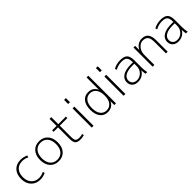

<svg xmlns="http://www.w3.org/2000/svg" viewBox="342 -2211 3681 3681"><g transform="rotate(-45 2183.0 -370.0)"><path d="M300 -489Q202 -489 146.5 -428.5Q91 -368 91 -260Q91 -156 149 -93Q207 -30 300 -30Q369 -30 432 -63L446 -25Q376 10 298 10Q184 10 113.5 -64Q43 -138 43 -260Q43 -386 111 -458Q179 -530 298 -530Q376 -530 446 -495L432 -456Q369 -489 300 -489Z M938 -428.5Q886 -490 797 -490Q708 -490 656 -428.5Q604 -367 604 -260Q604 -153 656 -91.5Q708 -30 797 -30Q886 -30 938 -91.5Q990 -153 990 -260Q990 -367 938 -428.5ZM972 -63Q907 10 797 10Q687 10 622 -63Q557 -136 557 -260Q557 -384 622 -457Q687 -530 797 -530Q907 -530 972 -457Q1037 -384 1037 -260Q1037 -136 972 -63Z M1290 -690V-500H1496V-460H1290V-153Q1290 -78 1312 -54Q1334 -30 1393 -30Q1440 -30 1478 -45L1488 -7Q1440 10 1388 10Q1307 10 1275 -24.5Q1243 -59 1243 -147V-460H1123V-500H1243V-690Z M1697 -640V-750H1746V-640ZM1697 0V-520H1746V0Z M2135 -30Q2211 -30 2259 -88Q2307 -146 2307 -252V-268Q2307 -371 2259.5 -430.5Q2212 -490 2135 -490Q2055 -490 2009 -429.5Q1963 -369 1963 -260Q1963 -151 2009 -90.5Q2055 -30 2135 -30ZM2127 -530Q2252 -530 2305 -420H2307V-750H2354V0H2309L2308 -101H2306Q2255 10 2127 10Q2030 10 1973.5 -61Q1917 -132 1917 -260Q1917 -388 1973 -459Q2029 -530 2127 -530Z M2560 -640V-750H2609V-640ZM2560 0V-520H2609V0Z M2995 -530Q3099 -530 3143 -485.5Q3187 -441 3187 -333V-140Q3187 -70 3202 0H3156Q3147 -46 3145 -103H3143Q3116 -51 3064.5 -20.5Q3013 10 2947 10Q2873 10 2829 -30.5Q2785 -71 2785 -140Q2785 -228 2862.5 -277.5Q2940 -327 3083 -327H3140V-332Q3140 -421 3108.5 -455.5Q3077 -490 2995 -490Q2898 -490 2820 -444L2808 -482Q2892 -530 2995 -530ZM2831 -142Q2831 -90 2864.5 -59Q2898 -28 2955 -28Q3030 -28 3085 -83.5Q3140 -139 3140 -222V-289H3083Q2962 -289 2896.5 -250Q2831 -211 2831 -142Z M3566 -489Q3500 -489 3447.5 -426Q3395 -363 3395 -277V0H3348V-520H3393L3394 -410H3396Q3423 -465 3471.5 -497.5Q3520 -530 3578 -530Q3669 -530 3712 -477Q3755 -424 3755 -307V0H3709V-303Q3709 -405 3676.5 -447Q3644 -489 3566 -489Z M4091 -530Q4195 -530 4239 -485.5Q4283 -441 4283 -333V-140Q4283 -70 4298 0H4252Q4243 -46 4241 -103H4239Q4212 -51 4160.5 -20.5Q4109 10 4043 10Q3969 10 3925 -30.5Q3881 -71 3881 -140Q3881 -228 3958.5 -277.5Q4036 -327 4179 -327H4236V-332Q4236 -421 4204.5 -455.5Q4173 -490 4091 -490Q3994 -490 3916 -444L3904 -482Q3988 -530 4091 -530ZM3927 -142Q3927 -90 3960.5 -59Q3994 -28 4051 -28Q4126 -28 4181 -83.5Q4236 -139 4236 -222V-289H4179Q4058 -289 3992.5 -250Q3927 -211 3927 -142Z"/></g></svg>

Font: Mplus 1p Light
Style: Regular
Weight: 300
Version: Version 1.061